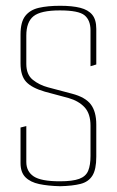

<svg xmlns="http://www.w3.org/2000/svg" viewBox="-20 -642 406 664"><path d="M188 2Q146 1 115.5 -5.5Q85 -12 68 -29Q51 -46 51 -78V-201L71 -206V-82Q71 -49 96.5 -32Q122 -15 187 -15Q231 -15 254 -23.5Q277 -32 285 -51.5Q293 -71 293 -103V-207Q293 -249 272.5 -271Q252 -293 217 -303L135 -325Q90 -338 70.5 -359Q51 -380 51 -423V-523Q51 -566 67.5 -587Q84 -608 114.5 -615Q145 -622 188 -622Q230 -622 257.5 -615Q285 -608 299 -591Q313 -574 313 -542V-419L293 -413V-537Q293 -572 272.5 -589Q252 -606 187 -606Q121 -606 96 -586Q71 -566 71 -519V-421Q71 -384 93.5 -366Q116 -348 146 -340L229 -318Q275 -306 294 -281Q313 -256 313 -211V-100Q313 -56 299.5 -34.5Q286 -13 258.5 -6Q231 1 188 2Z"/></svg>

Font: Smooch Sans Thin
Style: Regular
Weight: 100
Designer: Robert E. Leuschke
Foundry: Robert E. Leuschke
Version: Version 1.010